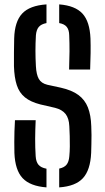

<svg xmlns="http://www.w3.org/2000/svg" viewBox="-20 -826 468 853"><path d="M186.5 6.5Q113.5 1 80.2 -34.8Q47 -70.5 44 -146.5Q43.5 -171.5 43.5 -195Q43.5 -218.5 44.2 -242.2Q45 -266 46.5 -292H138.5Q136.5 -249.5 136.2 -210Q136 -170.5 138.5 -132Q140 -107 151 -94Q162 -81 186.5 -76.5ZM243 6.5V-77Q265 -81.5 275.5 -94.2Q286 -107 288 -132Q290 -152.5 290.2 -175.5Q290.5 -198.5 289.8 -221.5Q289 -244.5 288 -265Q286.5 -300.5 271.2 -319.8Q256 -339 224.5 -347L159.5 -362Q116 -373 90.8 -393.5Q65.5 -414 54.5 -448Q43.5 -482 42 -532Q41.5 -562 42 -592.8Q42.5 -623.5 43 -655Q45 -730 78.5 -765.8Q112 -801.5 186.5 -806.5V-723.5Q163 -719 152.2 -706.2Q141.5 -693.5 139.5 -669Q137.5 -633.5 137.5 -600.5Q137.5 -567.5 139.5 -532Q141.5 -494.5 152.5 -475.2Q163.5 -456 190 -449.5L250 -436.5Q299 -425.5 328 -404.2Q357 -383 370.5 -348.8Q384 -314.5 385.5 -265Q386.5 -246.5 386.5 -226Q386.5 -205.5 386 -185Q385.5 -164.5 385 -146.5Q381.5 -70.5 348.5 -34.5Q315.5 1.5 243 6.5ZM287 -517Q288.5 -560 288.8 -596.8Q289 -633.5 287.5 -669Q287 -693.5 276.5 -706.5Q266 -719.5 243 -723.5V-806.5Q314 -801 346.5 -765.5Q379 -730 382 -654.5Q383 -625.5 382.5 -589.8Q382 -554 380.5 -517Z"/></svg>

Font: Big Shoulders Stencil Text Thin SemiBold
Style: Regular
Weight: 600
Version: Version 2.001